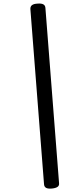

<svg xmlns="http://www.w3.org/2000/svg" viewBox="-20 -1016 378 1112"><path d="M280 76Q258 78 247 72Q236 66 235 51L156 -963Q155 -978 165 -986Q175 -994 197 -995Q219 -997 230.5 -991Q242 -985 243 -970L322 44Q324 59 313 66.5Q302 74 280 76Z"/></svg>

Font: Playwrite DE LA
Style: Regular
Weight: 400
Designer: Veronika Burian, José Scaglione
Foundry: TypeTogether
Version: Version 1.002